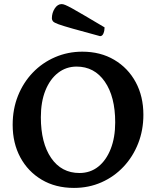

<svg xmlns="http://www.w3.org/2000/svg" viewBox="-20 -908 764 940"><path d="M342 12Q252 12 184.5 -28Q117 -68 79.5 -137.5Q42 -207 42 -297Q42 -374 68 -439Q94 -504 140.5 -552.5Q187 -601 249.5 -628Q312 -655 383 -655Q472 -655 539.5 -615Q607 -575 644.5 -505.5Q682 -436 682 -346Q682 -271 656.5 -206Q631 -141 585 -92Q539 -43 477 -15.5Q415 12 342 12ZM369 -61Q422 -61 461 -92Q500 -123 522 -179Q544 -235 544 -309Q544 -435 493 -508.5Q442 -582 355 -582Q304 -582 264.5 -551.5Q225 -521 202.5 -465.5Q180 -410 180 -334Q180 -208 230.5 -134.5Q281 -61 369 -61ZM470 -731Q385 -754 337 -767.5Q289 -781 267 -789Q245 -797 239.5 -803.5Q234 -810 234 -818Q234 -845 248 -866.5Q262 -888 282 -888Q289 -888 300 -883.5Q311 -879 333 -867Q355 -855 393 -832.5Q431 -810 492 -774Q492 -758 486.5 -744.5Q481 -731 470 -731Z"/></svg>

Font: Petrona
Style: Bold
Weight: 700
Designer: Ringo R. Seeber
Foundry: Ringo R. Seeber
Version: Version 2.001; ttfautohint (v1.8.3)